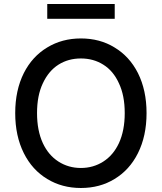

<svg xmlns="http://www.w3.org/2000/svg" viewBox="-20 -929 808 959"><path d="M669 -164Q627 -80 552 -35Q479 10 384 10Q290 10 216 -35Q141 -80 99 -164Q56 -250 56 -364Q56 -478 99 -564Q141 -647 216 -692Q290 -737 384 -737Q479 -737 552 -692Q627 -647 669 -564Q712 -478 712 -364Q712 -250 669 -164ZM574 -513Q546 -575 496 -606Q447 -637 384 -637Q321 -637 272 -606Q223 -575 194 -513Q165 -452 165 -364Q165 -277 194 -214Q222 -154 272 -122Q322 -90 384 -90Q446 -90 496 -122Q546 -154 574 -214Q603 -277 603 -364Q603 -452 574 -513ZM216 -835V-909H553V-835Z"/></svg>

Font: Sinter Medium
Style: Regular
Weight: 500
Foundry: Adobe & rsms
Version: Version 1.000